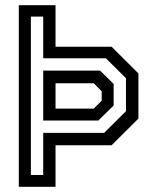

<svg xmlns="http://www.w3.org/2000/svg" viewBox="-20 -720 606 740"><path d="M52.5 0V-700H194V-540H410L513.5 -437V-263L410 -160H194V0ZM99 -45.5H146.5V-208H381.5L465.5 -291.5V-418.5L388 -495.5H146.5V-656H99ZM146.5 -255.5V-448H365.5L418 -396.5V-313.5L359 -255.5ZM194 -301.5H341.5L372 -332V-368L341.5 -399H194Z"/></svg>

Font: Tourney Medium
Style: Regular
Weight: 500
Designer: Tyler Finck
Foundry: Etcetera Type Co
Version: Version 1.015